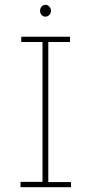

<svg xmlns="http://www.w3.org/2000/svg" viewBox="-20 -775 390 795"><path d="M65 0V-22H156V-601H68V-623H270V-601H180V-21H274V0ZM168 -706Q159 -706 152.5 -713Q146 -720 146 -730Q146 -741 152.5 -748Q159 -755 168 -755Q177 -755 184 -748Q191 -741 191 -730Q191 -720 184 -713Q177 -706 168 -706Z"/></svg>

Font: Inconsolata ExtraCondensed ExtraLight
Style: Regular
Weight: 200
Width: 2
Monospace: yes
Designer: Raph Levien, Cyreal, Brenton Simpson
Foundry: Raph Levien, Cyreal, Google
Version: Version 3.001; ttfautohint (v1.8.2.53-6de2)